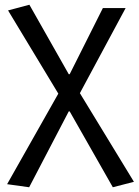

<svg xmlns="http://www.w3.org/2000/svg" viewBox="-20 -577 585 810"><path d="M10 200 226 -182 14 -533 104 -557 270 -264H274L414 -543H510L317 -184L545 190L456 213L274 -107H270L103 213Z"/></svg>

Font: Merged Yaku Han JP
Style: Regular
Weight: 400
Designer: Ryoko NISHIZUKA 西塚涼子 (kana, bopomofo & ideographs); Paul D. Hunt (Latin, Greek & Cyrillic); Sandoll Communications 산돌커뮤니
Foundry: Adobe
Version: Version 2.004